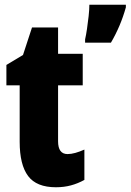

<svg xmlns="http://www.w3.org/2000/svg" viewBox="-20 -846 551 810"><path d="M265 -196Q280 -196 298 -201Q316 -206 336 -215V-87Q309 -72 279.5 -64Q250 -56 216 -56Q134 -56 98.5 -103.5Q63 -151 63 -248V-486H7V-572L77 -614L115 -730H225V-619H329V-486H225V-250Q225 -196 265 -196ZM511 -815Q489 -736 448 -666H339V-680Q343 -697 347 -724Q351 -751 354 -778.5Q357 -806 357 -826H511Z"/></svg>

Font: Noto Sans Malayalam UI ExtraCondensed Black
Style: Regular
Weight: 900
Width: 2
Designer: Jelle Bosma - Monotype Design Team
Foundry: Monotype Imaging Inc.
Version: Version 2.104; ttfautohint (v1.8.4.7-5d5b)